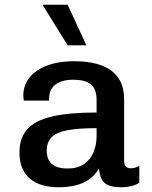

<svg xmlns="http://www.w3.org/2000/svg" viewBox="-20 -779 640 809"><path d="M227 10Q148 10 105 -27Q62 -64 62 -137Q62 -197 94.5 -234Q127 -271 198.5 -288Q270 -305 387 -305V-358Q387 -402 364 -422.5Q341 -443 288 -443Q240 -443 213.5 -422.5Q187 -402 187 -365V-355H80Q79 -368 78.5 -372.5Q78 -377 78 -376.5Q78 -376 78 -374.5Q78 -373 78 -375Q78 -442 136.5 -481.5Q195 -521 292 -521Q396 -521 449.5 -481Q503 -441 503 -361V-100Q503 -84 510.5 -77Q518 -70 531 -70Q552 -70 567 -81V-9Q554 0 533.5 5Q513 10 491 10Q459 10 439 2.5Q419 -5 409.5 -22Q400 -39 397 -69Q380 -40 354.5 -22.5Q329 -5 296.5 2.5Q264 10 227 10ZM265 -69Q306 -69 333 -87Q360 -105 373.5 -136.5Q387 -168 387 -206V-239Q309 -239 263 -230Q217 -221 197 -200.5Q177 -180 177 -144Q177 -107 198.5 -88Q220 -69 265 -69ZM265 -588 161 -756 162 -759H265L344 -588Z"/></svg>

Font: Chivo Mono Medium
Style: Regular
Weight: 500
Monospace: yes
Designer: Hector Gatti
Foundry: Omnibus-Type
Version: Version 1.008